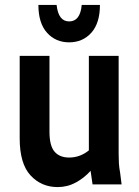

<svg xmlns="http://www.w3.org/2000/svg" viewBox="-20 -749 566 780"><path d="M60 -187V-522H181V-214Q181 -157 201.5 -133Q222 -109 261 -109Q305 -109 341 -138V-522H462V-124Q462 -103 463 -86Q464 -69 468 -47L474 0H356L348 -55Q322 -26 288 -7.5Q254 11 214 11Q148 11 104 -36.5Q60 -84 60 -187ZM136 -729H210Q217 -662 261 -662Q306 -662 312 -729H386Q386 -655 351 -616Q316 -577 261 -577Q206 -577 171 -616Q136 -655 136 -729Z"/></svg>

Font: Radio Canada Condensed SemiBold
Style: Regular
Weight: 600
Width: 3
Designer: Charles Daoud, Etienne Aubert Bonn, Alexandre Saumier Demers, Jacques Le Bailly
Foundry: Radio-Canada
Version: Version 2.104; ttfautohint (v1.8.4.7-5d5b);gftools[0.9.28.de